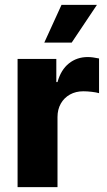

<svg xmlns="http://www.w3.org/2000/svg" viewBox="-20 -774 443 794"><path d="M52.7 -530.3H212.9V-434.6H217.8Q231.9 -485.4 264.9 -511.7Q297.9 -538.1 342.8 -538.1Q362.3 -538.1 389.6 -532.2V-388.7Q378.4 -392.1 359.4 -394.3Q340.3 -396.5 324.2 -396.5Q293.5 -396.5 269.3 -383.1Q245.1 -369.6 231.4 -345.5Q217.8 -321.3 217.8 -290V0H52.7ZM234.4 -753.9H380.9L276.4 -597.7H163.1Z"/></svg>

Font: Pretendard JP ExtraBold
Style: Regular
Weight: 800
Designer: Base glyphs from Inter by Rasmus Andersson; Hangeul glyphs from Noto Sans CJK(Source Han Sans) by Jang Soo-young and Kan
Foundry: Kil Hyung-jin
Version: Version 1.309